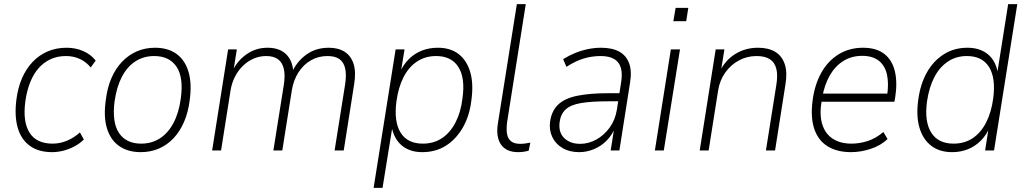

<svg xmlns="http://www.w3.org/2000/svg" viewBox="-20 -725 4934 925"><path d="M231 8Q165 8 123 -23Q81 -54 65 -111Q49 -168 59 -245Q66 -302 86 -348Q106 -394 137.5 -427Q169 -460 210 -477.5Q251 -495 301 -495Q345 -495 382 -478.5Q419 -462 441 -433L417 -400Q395 -427 364.5 -441Q334 -455 298 -455Q256 -455 223 -439.5Q190 -424 165.5 -396Q141 -368 125 -327.5Q109 -287 102 -236Q89 -138 122.5 -85.5Q156 -33 233 -33Q269 -33 302.5 -47Q336 -61 365 -87L384 -53Q365 -34 340 -20.5Q315 -7 287 0.5Q259 8 231 8Z M658 8Q596 8 554 -21.5Q512 -51 495 -107.5Q478 -164 490 -245Q497 -303 517 -349Q537 -395 568 -427.5Q599 -460 639 -477.5Q679 -495 727 -495Q789 -495 830 -465.5Q871 -436 888 -379.5Q905 -323 894 -243Q887 -185 867 -138.5Q847 -92 816.5 -59.5Q786 -27 746 -9.5Q706 8 658 8ZM660 -33Q711 -33 750.5 -58.5Q790 -84 816 -133Q842 -182 851 -251Q865 -352 830.5 -403.5Q796 -455 723 -455Q672 -455 632.5 -429.5Q593 -404 567.5 -355.5Q542 -307 532 -237Q519 -135 553.5 -84Q588 -33 660 -33Z M1002 0 1079 -487H1121L1104 -381H1099Q1122 -431 1167 -463Q1212 -495 1269 -495Q1325 -495 1357 -465Q1389 -435 1393 -380H1388Q1413 -432 1458 -463.5Q1503 -495 1564 -495Q1610 -495 1640.5 -475.5Q1671 -456 1683.5 -417Q1696 -378 1686 -318L1636 0H1592L1642 -314Q1650 -364 1643 -395Q1636 -426 1615 -440.5Q1594 -455 1558 -455Q1514 -455 1478 -434.5Q1442 -414 1418 -376.5Q1394 -339 1386 -290L1340 0H1297L1347 -314Q1355 -364 1347 -395Q1339 -426 1318 -440.5Q1297 -455 1263 -455Q1230 -455 1201.5 -442.5Q1173 -430 1150 -407.5Q1127 -385 1112 -355.5Q1097 -326 1091 -291L1045 0Z M1780 180 1886 -487H1929L1910 -371H1904Q1922 -413 1950 -440.5Q1978 -468 2013 -481.5Q2048 -495 2090 -495Q2150 -495 2189.5 -464.5Q2229 -434 2245.5 -377.5Q2262 -321 2251 -242Q2242 -166 2209.5 -110Q2177 -54 2128 -23Q2079 8 2014 8Q1955 8 1916.5 -23.5Q1878 -55 1866 -117H1871L1823 180ZM2017 -33Q2070 -33 2109.5 -59.5Q2149 -86 2174.5 -135Q2200 -184 2208 -251Q2222 -349 2188.5 -402Q2155 -455 2081 -455Q2029 -455 1989 -428.5Q1949 -402 1924 -353Q1899 -304 1890 -237Q1877 -139 1910 -86Q1943 -33 2017 -33Z M2476 8Q2419 8 2393.5 -29Q2368 -66 2379 -132L2470 -705H2513L2423 -136Q2419 -105 2422.5 -81.5Q2426 -58 2441.5 -45Q2457 -32 2486 -32Q2499 -32 2512 -34Q2525 -36 2535 -38L2527 1Q2512 5 2500 6.5Q2488 8 2476 8Z M2770 8Q2724 8 2690.5 -11.5Q2657 -31 2641 -64.5Q2625 -98 2630 -138Q2637 -190 2668.5 -220.5Q2700 -251 2760.5 -263.5Q2821 -276 2914 -276H2974L2968 -237H2913Q2829 -237 2779 -228.5Q2729 -220 2705 -197.5Q2681 -175 2676 -136Q2670 -87 2698.5 -59.5Q2727 -32 2775 -32Q2815 -32 2852.5 -52.5Q2890 -73 2917 -110Q2944 -147 2952 -197L2972 -326Q2983 -392 2958.5 -423.5Q2934 -455 2873 -455Q2832 -455 2792 -443Q2752 -431 2709 -403L2693 -440Q2720 -457 2750.5 -469.5Q2781 -482 2813 -488.5Q2845 -495 2875 -495Q2929 -495 2963 -476.5Q2997 -458 3011 -420Q3025 -382 3015 -324L2964 0H2922L2940 -113H2945Q2929 -74 2902 -47Q2875 -20 2840.5 -6Q2806 8 2770 8Z M3224 -623 3235 -687H3296L3286 -623ZM3135 0 3212 -487H3256L3178 0Z M3351 0 3428 -487H3470L3453 -381H3448Q3474 -435 3522.5 -465Q3571 -495 3632 -495Q3682 -495 3714.5 -475.5Q3747 -456 3760.5 -416.5Q3774 -377 3764 -318L3714 0H3670L3720 -315Q3728 -363 3720 -394Q3712 -425 3688.5 -440Q3665 -455 3625 -455Q3579 -455 3540 -434Q3501 -413 3474.5 -376Q3448 -339 3440 -291L3394 0Z M4080 8Q4013 8 3967.5 -20Q3922 -48 3903 -104Q3884 -160 3895 -242Q3905 -318 3937 -375Q3969 -432 4020.5 -463.5Q4072 -495 4138 -495Q4202 -495 4240 -465.5Q4278 -436 4291 -382.5Q4304 -329 4293 -257L4289 -235H3922L3929 -274H4273L4253 -258Q4263 -323 4253 -366.5Q4243 -410 4213 -433Q4183 -456 4134 -456Q4083 -456 4043.5 -431.5Q4004 -407 3978.5 -363Q3953 -319 3942 -260L3939 -243Q3927 -174 3941 -127.5Q3955 -81 3991.5 -57Q4028 -33 4082 -33Q4121 -33 4160 -45.5Q4199 -58 4236 -89L4256 -55Q4222 -23 4174 -7.5Q4126 8 4080 8Z M4567 8Q4506 8 4466 -23Q4426 -54 4409.5 -110.5Q4393 -167 4404 -245Q4414 -320 4445.5 -376Q4477 -432 4527 -463.5Q4577 -495 4641 -495Q4701 -495 4739.5 -463.5Q4778 -432 4788 -370H4784L4837 -705H4881L4769 0H4726L4744 -116H4750Q4733 -75 4705.5 -47.5Q4678 -20 4643 -6Q4608 8 4567 8ZM4574 -33Q4627 -33 4666.5 -59.5Q4706 -86 4731 -135Q4756 -184 4765 -251Q4778 -349 4745 -402Q4712 -455 4638 -455Q4586 -455 4546 -428Q4506 -401 4481 -352.5Q4456 -304 4446 -236Q4433 -139 4466.5 -86Q4500 -33 4574 -33Z"/></svg>

Font: Nunito Sans 10pt SemiCondensed ExtraLight
Style: Italic
Weight: 250
Width: 4
Italic angle: -9°
Designer: Vernon Adams
Foundry: Vernon Adams
Version: Version 3.101;gftools[0.9.27]